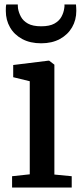

<svg xmlns="http://www.w3.org/2000/svg" viewBox="-20 -838 365 858"><path d="M34 0V-50.5L113 -59V-475L39 -493V-547.5L197 -567H199.5L223 -549V-58L300.5 -50.5V0ZM164 -644.5Q114.5 -644.5 79 -663.8Q43.5 -683 24.8 -715.8Q6 -748.5 6 -789Q6 -796 6.2 -804Q6.5 -812 8 -818H59.5Q59.5 -814.5 59.8 -810.2Q60 -806 60.5 -800.5Q63.5 -782 73.5 -763.2Q83.5 -744.5 105 -732.5Q126.5 -720.5 164 -720.5Q201.5 -720.5 223 -732.5Q244.5 -744.5 254.5 -763Q264.5 -781.5 267 -800.5Q268 -805.5 268.2 -810Q268.5 -814.5 268 -818H319.5Q320 -812 320.5 -804Q321 -796 321 -789.5Q321 -748.5 302 -715.8Q283 -683 247.8 -663.8Q212.5 -644.5 164 -644.5Z"/></svg>

Font: Merriweather 20pt Medium
Style: Regular
Weight: 500
Version: Version 2.100